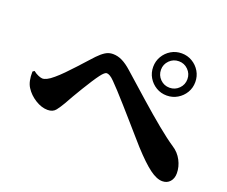

<svg xmlns="http://www.w3.org/2000/svg" viewBox="-113 -897 1225 1037"><g transform="rotate(20 500.0 -378.5)"><path d="M768.6 -479Q734.9 -479 707.5 -495.4Q680.2 -511.7 663.8 -539.1Q647.5 -566.4 647.5 -600.1Q647.5 -633.3 663.8 -660.9Q680.2 -688.5 707.5 -704.8Q734.9 -721.2 768.6 -721.2Q801.8 -721.2 829.3 -704.8Q856.9 -688.5 873.3 -660.9Q889.6 -633.3 889.6 -600.1Q889.6 -566.4 873.3 -539.1Q856.9 -511.7 829.3 -495.4Q801.8 -479 768.6 -479ZM768.6 -675.8Q736.8 -675.8 714.6 -653.6Q692.4 -631.3 692.4 -600.1Q692.4 -568.4 714.6 -546.1Q736.8 -523.9 768.6 -523.9Q799.8 -523.9 822 -546.1Q844.2 -568.4 844.2 -600.1Q844.2 -631.3 822 -653.6Q799.8 -675.8 768.6 -675.8ZM62.5 -264.2Q42 -295.4 43.5 -353L53.2 -359.9Q67.9 -348.1 83 -342Q98.1 -335.9 106.4 -335.9Q117.2 -335.9 132.1 -343.3Q147 -350.6 167.5 -368.2Q187.5 -384.8 212.2 -409.9Q236.8 -435.1 261.5 -461.9Q286.1 -488.8 306.2 -511Q326.2 -533.2 336.4 -543.9Q357.4 -565.9 377.2 -578.4Q397 -590.8 420.4 -590.8Q448.7 -590.8 474.9 -577.6Q501 -564.5 529.3 -539.1Q601.1 -475.1 668.5 -415.5Q735.8 -356 793.5 -308.6Q851.1 -261.2 893.6 -232.9Q927.2 -211.4 945.8 -176Q964.4 -140.6 964.4 -103Q964.4 -73.2 948 -54.7Q931.6 -36.1 904.3 -36.1Q872.1 -36.1 830.8 -66.7Q789.6 -97.2 726.6 -166Q709 -186 682.1 -216.6Q655.3 -247.1 624.5 -282.5Q593.8 -317.9 563.5 -351.8Q533.2 -385.7 508.3 -413.1Q483.4 -440.4 469.2 -454.1Q454.6 -469.2 443.4 -475.6Q432.1 -481.9 424.3 -481.9Q412.6 -481.9 391.6 -454.1Q379.4 -438 362.5 -411.9Q345.7 -385.7 327.6 -356.2Q309.6 -326.7 293.7 -299.3Q277.8 -272 267.6 -252.9Q252.4 -226.6 236.8 -206.3Q221.2 -186 190.4 -186Q155.8 -186 119.6 -208.5Q83.5 -231 62.5 -264.2Z"/></g></svg>

Font: Source Han Serif JP Heavy
Style: Regular
Weight: 900
Designer: Ryoko NISHIZUKA  (kana & ideographs); Frank Grießhammer (Latin, Greek & Cyrillic); Wenlong ZHANG  (bopomofo); Sandoll Co
Foundry: Adobe Systems Incorporated
Version: Version 1.001;PS 1.001;hotconv 16.6.54;makeotf.lib2.5.65590